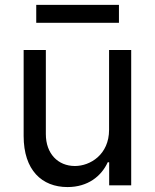

<svg xmlns="http://www.w3.org/2000/svg" viewBox="-20 -747 625 774"><path d="M419.7 -223.7C419.7 -123.9 343.8 -77.8 282 -77.8C213.4 -77.8 164.8 -127.8 164.8 -206.3V-545.5H75.3V-198.9C75.3 -60.7 149.1 7.1 252.1 7.1C334.5 7.1 388.8 -36.9 414.4 -93H420.1V0H508.9V-545.5H419.7ZM126.1 -655.2H459.5V-727.3H126.1Z"/></svg>

Font: Margiela Sans Text
Style: Regular
Weight: 400
Designer: Stefan Endress, Andreas Faust
Version: Version 1.100;FEAKit 1.0